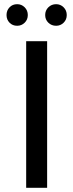

<svg xmlns="http://www.w3.org/2000/svg" viewBox="-20 -897 350 917"><path d="M11.2 -825.2Q11.2 -847.2 25.6 -862.1Q40 -877 62 -877Q83 -877 97.9 -862.1Q112.8 -847.2 112.8 -825.2Q112.8 -803.2 97.9 -788.6Q83 -773.9 62 -773.9Q40 -773.9 25.6 -788.6Q11.2 -803.2 11.2 -825.2ZM105 0V-700.2H205.1V0ZM195.8 -825.2Q195.8 -847.2 210.9 -862.1Q226.1 -877 248 -877Q269 -877 283.9 -862.1Q298.8 -847.2 298.8 -825.2Q298.8 -803.2 283.9 -788.6Q269 -773.9 248 -773.9Q226.1 -773.9 210.9 -788.6Q195.8 -803.2 195.8 -825.2Z"/></svg>

Font: Montserrat Medium
Style: Regular
Weight: 500
Designer: Julieta Ulanovsky
Foundry: Julieta Ulanovsky
Version: Version 7.200